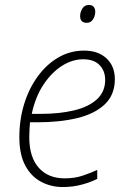

<svg xmlns="http://www.w3.org/2000/svg" viewBox="-20 -744 509 774"><path d="M233 10Q186 10 146 -11Q106 -32 82 -76.5Q58 -121 58 -191Q58 -262 77.5 -325Q97 -388 132.5 -436.5Q168 -485 215.5 -512.5Q263 -540 319 -540Q376 -540 409.5 -508.5Q443 -477 443 -425Q443 -362 402.5 -323.5Q362 -285 291.5 -268Q221 -251 130 -251H101Q100 -240 99 -224Q98 -208 98 -191Q98 -111 136 -68Q174 -25 241 -25Q281 -25 313.5 -36Q346 -47 372 -59V-23Q347 -10 310.5 0Q274 10 233 10ZM108 -285H145Q220 -285 278.5 -299Q337 -313 370.5 -343.5Q404 -374 404 -422Q404 -458 381.5 -481.5Q359 -505 315 -505Q272 -505 230.5 -479Q189 -453 156 -404Q123 -355 108 -285ZM330 -652Q303 -652 303 -679Q303 -695 312 -709.5Q321 -724 338 -724Q352 -724 358 -716Q364 -708 364 -697Q364 -680 355 -666Q346 -652 330 -652Z"/></svg>

Font: Noto Sans Disp ExtLt
Style: Italic
Weight: 200
Italic angle: -12°
Designer: Monotype Design Team
Foundry: Monotype Imaging Inc.
Version: Version 2.000;GOOG;noto-source:20170915:90ef993387c0